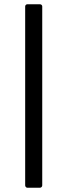

<svg xmlns="http://www.w3.org/2000/svg" viewBox="-20 -770 315 900"><path d="M167 110H108Q104 110 101 106.5Q98 103 98 99V-740Q98 -744 101 -747Q104 -750 108 -750H167Q172 -750 175 -747Q178 -744 178 -740V99Q178 103 175 106.5Q172 110 167 110Z"/></svg>

Font: YamahaIndonesia935. App
Style: Regular
Weight: 400
Designer: Dalton Maag Ltd
Foundry: Dalton Maag Ltd
Version: Version 1.002; January 01, 2024; Regular/Italic